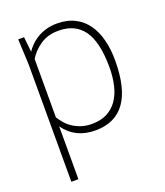

<svg xmlns="http://www.w3.org/2000/svg" viewBox="-136 -630 791 922"><g transform="rotate(-20 259.5 -169.0)"><path d="M105 200H69V-400L63 -530H93L101 -453Q110 -467 124.5 -482Q139 -497 159 -509.5Q179 -522 205 -530Q231 -538 263 -538Q316 -538 354.5 -518Q393 -498 417.5 -463Q442 -428 454 -380Q466 -332 466 -276Q466 8 263 8Q160 8 105 -70ZM258 -27Q303 -27 335 -43.5Q367 -60 388 -90Q409 -120 419 -162Q429 -204 429 -254Q429 -382 386.5 -442.5Q344 -503 258 -503Q202 -503 163 -475.5Q124 -448 105 -414V-116Q115 -100 128.5 -84Q142 -68 161 -55.5Q180 -43 204 -35Q228 -27 258 -27Z"/></g></svg>

Font: Tanohe Sans ExtraLight
Style: Regular
Weight: 250
Designer: Village Type and Design LLC & Cristiano Sobral
Foundry: Cooper Hewitt Smithsonian Design Museum
Version: Version 1.00;May 30, 2020;FontCreator 12.0.0.2522 64-bit; tt